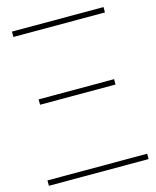

<svg xmlns="http://www.w3.org/2000/svg" viewBox="-109 -789 704 865"><g transform="rotate(-15 243.5 -357.0)"><path d="M30 -689V-714H457V-689ZM67 -363V-388H419V-363ZM11 0V-25H476V0Z"/></g></svg>

Font: Noto Sans Display Thin
Style: Regular
Weight: 250
Designer: Monotype Design Team
Foundry: Monotype Imaging Inc.
Version: Version 1.900